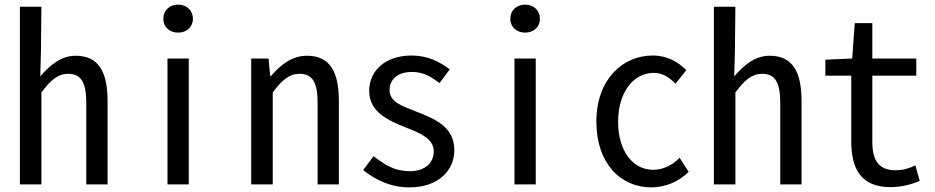

<svg xmlns="http://www.w3.org/2000/svg" viewBox="-20 -797 4040 830"><path d="M66 0H159V-397C198 -451 232 -478 274 -478C333 -478 353 -438 353 -350V0H445V-360C445 -489 405 -556 307 -556C244 -556 197 -516 154 -467L157 -576L159 -768H66Z M704 0H796V-544H704ZM750 -656C787 -656 814 -680 814 -716C814 -752 787 -777 750 -777C713 -777 686 -752 686 -716C686 -680 713 -656 750 -656Z M1066 0H1159V-397C1198 -451 1232 -478 1274 -478C1333 -478 1353 -438 1353 -350V0H1445V-360C1445 -489 1405 -556 1307 -556C1243 -556 1194 -518 1152 -469H1148L1141 -544H1066Z M1749 13C1875 13 1944 -60 1944 -148C1944 -251 1856 -284 1781 -314C1720 -338 1664 -355 1664 -408C1664 -449 1694 -486 1761 -486C1810 -486 1842 -466 1880 -438L1924 -497C1881 -530 1829 -557 1760 -557C1644 -557 1576 -490 1576 -404C1576 -311 1662 -275 1734 -246C1795 -222 1855 -199 1855 -142C1855 -96 1821 -57 1752 -57C1685 -57 1644 -84 1595 -122L1550 -62C1603 -19 1670 13 1749 13Z M2204 0H2296V-544H2204ZM2250 -656C2287 -656 2314 -680 2314 -716C2314 -752 2287 -777 2250 -777C2213 -777 2186 -752 2186 -716C2186 -680 2213 -656 2250 -656Z M2795 13C2856 13 2913 -11 2957 -54L2918 -115C2888 -84 2848 -63 2804 -63C2714 -63 2652 -146 2652 -271C2652 -396 2717 -482 2806 -482C2844 -482 2873 -463 2900 -435L2947 -494C2911 -529 2866 -557 2801 -557C2671 -557 2558 -453 2558 -271C2558 -92 2662 13 2795 13Z M3066 0H3159V-397C3198 -451 3232 -478 3274 -478C3333 -478 3353 -438 3353 -350V0H3445V-360C3445 -489 3405 -556 3307 -556C3244 -556 3197 -516 3154 -467L3157 -576L3159 -768H3066Z M3830 12C3871 12 3917 2 3956 -15L3937 -82C3909 -68 3881 -61 3851 -61C3777 -61 3751 -106 3751 -184V-470H3941V-544H3751V-697H3675L3664 -544L3548 -539V-470H3660V-186C3660 -67 3702 12 3830 12Z"/></svg>

Font: Noto Sans Mono CJK HK
Style: Regular
Weight: 400
Designer: Ryoko NISHIZUKA 西塚涼子 (kana, bopomofo & ideographs); Paul D. Hunt (Latin, Greek & Cyrillic); Sandoll Communications 산돌커뮤니
Foundry: Adobe
Version: Version 2.004;hotconv 1.0.118;makeotfexe 2.5.65603